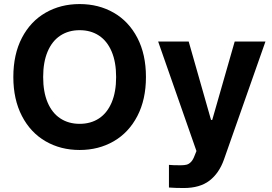

<svg xmlns="http://www.w3.org/2000/svg" viewBox="-20 -737 1356 956"><path d="M376.5 9.8Q281.9 9.8 206.9 -33.6Q132 -76.9 89.2 -159.4Q46.4 -241.9 46.4 -353.5Q46.4 -466.6 89.2 -548.7Q132 -630.7 206.9 -673.7Q281.9 -716.8 376.5 -716.8Q471.2 -716.8 546.2 -673.7Q621.1 -630.7 663.9 -548.7Q706.7 -466.6 706.7 -353.5Q706.7 -241.4 663.9 -159.1Q621.1 -76.9 546.2 -33.6Q471.2 9.8 376.5 9.8ZM376.5 -586.7Q321.5 -586.7 280.5 -559.8Q239.5 -532.9 217.2 -480.4Q194.9 -428 194.9 -353.5Q194.9 -279 217.2 -226.6Q239.5 -174.2 280.5 -147.3Q321.5 -120.4 376.5 -120.4Q432 -120.4 472.8 -147.3Q513.6 -174.2 535.9 -226.6Q558.2 -279 558.2 -353.5Q558.2 -428 535.9 -480.4Q513.6 -532.9 472.8 -559.8Q432 -586.7 376.5 -586.7ZM821.2 196.7V83.9L845.7 85.5Q860.7 85.9 879.9 85.9Q897.6 85.9 909.2 82.9Q920.9 79.9 931.2 69.2Q941.5 58.5 949.2 37.3L958.2 15L767.4 -530.3H919.5L1030.8 -139.8H1036.7L1148.6 -530.3H1301.8L1094.9 57.9Q1070.9 125.5 1023 162.4Q975.1 199.2 894.6 199.2Q852.1 199.2 821.2 196.7Z"/></svg>

Font: Pretendard GOV Variable
Style: Regular
Weight: 400
Designer: Base glyphs from Inter by Rasmus Andersson; Hangul glyphs from Noto Sans CJK(Source Han Sans) by Jang Soo-young and Kang
Foundry: Kil Hyung-jin
Version: Version 1.307;Glyphs 3.2 (3192)